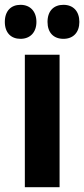

<svg xmlns="http://www.w3.org/2000/svg" viewBox="-47 -842 349 796"><path d="M-27 -751C-27 -706 -1 -681 38 -681C78 -681 104 -708 104 -751C104 -795 78 -822 38 -822C-1 -822 -27 -797 -27 -751ZM150 -751C150 -707 175 -681 216 -681C257 -681 282 -708 282 -751C282 -795 257 -822 216 -822C176 -822 150 -797 150 -751ZM200 -66V-615H56V-66Z"/></svg>

Font: Noto Sans Malayalam UI ExtraCondensed ExtraBold
Style: Regular
Weight: 800
Width: 2
Designer: Jelle Bosma - Monotype Design Team
Foundry: Monotype Imaging Inc.
Version: Version 2.104